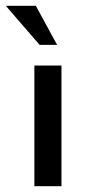

<svg xmlns="http://www.w3.org/2000/svg" viewBox="-37 -639 311 659"><path d="M81 -414H174V0H81ZM-17 -619H86L159 -485H99Z"/></svg>

Font: Josefin Sans Thin
Style: Regular
Weight: 400
Version: Version 2.000